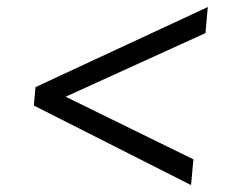

<svg xmlns="http://www.w3.org/2000/svg" viewBox="-20 -555 725 554"><path d="M531.2 -21 77.6 -250.5 82.5 -303.7 579.6 -534.7 572.8 -459.5 169.4 -275.9 538.1 -95.2Z"/></svg>

Font: Gelasio SemiBold
Style: Italic
Weight: 600
Italic angle: -8.5°
Designer: Eben Sorkin
Foundry: Eben Sorkin
Version: Version 1.008